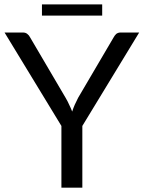

<svg xmlns="http://www.w3.org/2000/svg" viewBox="-20 -867 664 887"><path d="M360.4 -285.2Q360.4 -213.9 360.4 0Q335.9 0 263.7 0Q263.7 -71.3 263.7 -285.2Q198.2 -393.6 1 -716.8Q22.5 -716.8 85.9 -716.8Q98.6 -716.8 106.4 -710Q114.3 -704.1 119.1 -694.3Q173.8 -601.6 283.2 -415Q293 -398.4 299.8 -382.8Q307.6 -367.2 313.5 -351.6Q318.4 -367.2 325.2 -382.8Q332 -398.4 340.8 -415Q395.5 -508.8 504.9 -694.3Q508.8 -702.1 516.6 -710Q525.4 -716.8 537.1 -716.8Q566.4 -716.8 623 -716.8Q557.6 -608.4 360.4 -285.2ZM173.8 -846.7Q243.2 -846.7 452.1 -846.7Q452.1 -834 452.1 -794.9Q382.8 -794.9 173.8 -794.9Q173.8 -807.6 173.8 -846.7Z"/></svg>

Font: Lato
Style: Regular
Weight: 400
Designer: Lukasz Dziedzic with Adam Twardoch and Botio Nikoltchev
Version: Version 2.015; 2015-08-06; http://www.latofonts.com/